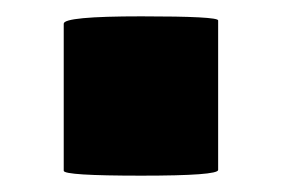

<svg xmlns="http://www.w3.org/2000/svg" viewBox="-20 -425 349 235"><path d="M58 -216V-396Q58 -405 153 -405Q247 -405 247 -400V-217Q247 -210 153 -210Q58 -210 58 -216Z"/></svg>

Font: FC Lilita One
Style: Regular
Weight: 400
Designer: Juan Montoreano
Foundry: Juan Montoreano
Version: Version 1.002